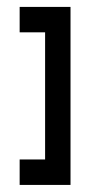

<svg xmlns="http://www.w3.org/2000/svg" viewBox="-20 -618 260 553"><path d="M183.1 -85.4H36.6V-158.7H109.9V-524.9H36.6V-598.1H183.1Z"/></svg>

Font: BabelStone Khitan Seals
Style: Regular
Weight: 400
Designer: Andrew West
Foundry: BabelStone
Version: Version 1.004